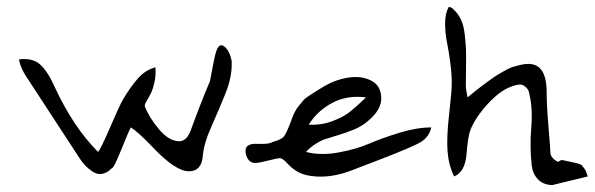

<svg xmlns="http://www.w3.org/2000/svg" viewBox="-20 -587 1722 556"><path d="M630 -452Q646 -439 651 -409Q651 -404 651 -400Q651 -361 632 -314Q613 -267 591.5 -219Q570 -171 567 -133Q563 -91 527 -91Q488 -91 422 -161Q381 -204 359 -218Q354 -210 342 -180Q330 -150 319 -125Q308 -100 304 -100Q290 -86 276 -83.5Q262 -81 249 -89.5Q236 -98 226.5 -108Q217 -118 209 -131L66 -350Q39 -388 35 -415Q75 -420 97 -399.5Q119 -379 138 -336Q192 -219 264 -147Q272 -156 299 -218.5Q326 -281 335 -297Q358 -336 380 -360.5Q402 -385 430 -392Q432 -370 427.5 -350Q423 -330 418.5 -320Q414 -310 402 -290Q399 -284 399 -280Q412 -246 441 -212Q470 -178 499 -178Q522 -178 534 -214Q559 -283 588 -352Q601 -422 604 -431Q613 -466 630 -452Z M1084 -302Q1084 -274 1057.5 -247.5Q1031 -221 1000 -210Q983 -203 958.5 -195.5Q934 -188 921.5 -184Q909 -180 893.5 -170Q878 -160 866 -147Q909 -136 960.5 -145.5Q1012 -155 1049 -171Q1086 -187 1136.5 -202.5Q1187 -218 1229 -218Q1223 -191 1199 -176Q1188 -169 1155 -155Q1122 -141 1066 -119.5Q1010 -98 1007 -97Q976 -84 944 -78.5Q912 -73 880 -77.5Q848 -82 827 -100Q823 -102 811 -115Q799 -128 791 -129Q784 -129 758.5 -122.5Q733 -116 722 -115Q707 -114 699 -125Q691 -136 691 -150Q691 -162 700 -166.5Q709 -171 720.5 -170.5Q732 -170 746.5 -170.5Q761 -171 770 -176Q795 -183 802 -191.5Q809 -200 822 -234Q827 -249 832.5 -260.5Q838 -272 846.5 -282Q855 -292 859 -297Q863 -302 877 -311Q891 -320 895.5 -323Q900 -326 920 -338Q953 -357 990.5 -362.5Q1028 -368 1056 -353Q1084 -338 1084 -302ZM1040 -305Q985 -312 942 -289Q899 -266 874 -226Q910 -224 942 -236Q974 -248 993 -263Q1012 -278 1040 -305Z M1279 -566Q1281 -568 1284.5 -566Q1288 -564 1288.5 -564Q1289 -564 1292 -561L1295 -558Q1307 -547 1315 -530Q1323 -513 1326 -485.5Q1329 -458 1329.5 -442Q1330 -426 1329.5 -387.5Q1329 -349 1329 -340Q1329 -328 1334 -305Q1337 -308 1354 -321.5Q1371 -335 1376.5 -339Q1382 -343 1397 -354Q1412 -365 1419.5 -369.5Q1427 -374 1441 -382Q1455 -390 1464.5 -393Q1474 -396 1486.5 -399Q1499 -402 1510 -402Q1563 -402 1563 -320Q1563 -283 1568.5 -217.5Q1574 -152 1574 -144Q1574 -136 1581.5 -128.5Q1589 -121 1597 -118Q1603 -125 1611 -123Q1617 -122 1629.5 -119Q1642 -116 1645.5 -115.5Q1649 -115 1656.5 -112.5Q1664 -110 1665.5 -107.5Q1667 -105 1671 -100.5Q1675 -96 1677 -90.5Q1679 -85 1682 -76L1579 -51Q1553 -52 1538 -67.5Q1523 -83 1520 -106.5Q1517 -130 1516.5 -159.5Q1516 -189 1518.5 -218.5Q1521 -248 1519 -275Q1518 -288 1516.5 -296.5Q1515 -305 1513 -315Q1511 -325 1507 -330Q1503 -335 1497 -339Q1491 -343 1482 -342Q1473 -341 1460 -336Q1427 -324 1391.5 -285Q1356 -246 1342 -210Q1335 -191 1331 -141Q1327 -89 1295 -76Q1279 -109 1276 -149Q1273 -189 1280.5 -255.5Q1288 -322 1288 -338Q1289 -365 1284.5 -401Q1280 -437 1274.5 -463.5Q1269 -490 1269 -519Q1269 -548 1279 -566Z"/></svg>

Font: Long Cang
Style: Regular
Weight: 400
Designer: ZhongQi
Foundry: ZhongQi
Version: Version 2.001